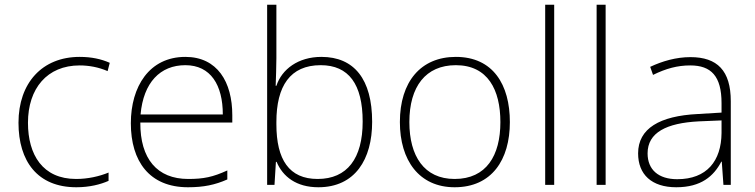

<svg xmlns="http://www.w3.org/2000/svg" viewBox="-20 -780 3185 810"><path d="M302 10C358 10 404 -2 438 -17V-52C399 -36 351 -25 301 -25C160 -25 98 -127 98 -262C98 -407 179 -504 316 -504C354 -504 395 -497 434 -480L443 -515C407 -531 366 -540 316 -540C158 -540 58 -430 58 -262C58 -100 138 10 302 10Z M762 -540C610 -540 532 -415 532 -260C532 -100 610 10 773 10C839 10 887 0 939 -23V-61C878 -33 839 -25 774 -25C643 -25 571 -110 572 -263H960V-294C960 -434 897 -540 762 -540ZM762 -505C869 -505 920 -421 920 -297H573C585 -432 656 -505 762 -505Z M1146 -535V-760H1107V0H1138L1144 -97H1147C1173 -35 1230 10 1323 10C1478 10 1550 -108 1550 -266C1550 -446 1474 -540 1336 -540C1238 -540 1169 -488 1146 -418H1143C1144 -449 1146 -501 1146 -535ZM1333 -505C1451 -505 1510 -425 1510 -267C1510 -112 1445 -25 1320 -25C1200 -25 1146 -106 1146 -256V-265C1146 -417 1204 -505 1333 -505Z M2131 -265C2131 -423 2060 -540 1903 -540C1755 -540 1667 -435 1667 -265C1667 -104 1748 10 1898 10C2054 10 2131 -105 2131 -265ZM1707 -265C1707 -415 1776 -505 1903 -505C2038 -505 2091 -401 2091 -265C2091 -124 2032 -25 1898 -25C1769 -25 1707 -122 1707 -265Z M2318 0V-760H2280V0Z M2535 0V-760H2497V0Z M2893 -539C2832 -539 2774 -522 2723 -498L2735 -464C2790 -491 2838 -504 2892 -504C2980 -504 3024 -459 3024 -345V-305L2924 -299C2763 -291 2672 -238 2672 -133C2672 -44 2729 10 2833 10C2938 10 2991 -37 3023 -98H3025L3032 0H3063V-353C3063 -482 3006 -539 2893 -539ZM2928 -268 3024 -272V-219C3023 -101 2962 -24 2837 -24C2758 -24 2712 -64 2712 -133C2712 -221 2792 -261 2928 -268Z"/></svg>

Font: Noto Sans Tamil ExtraLight
Style: Regular
Weight: 200
Designer: Jelle Bosma - Monotype Design Team
Foundry: Monotype Imaging Inc.
Version: Version 2.004